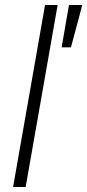

<svg xmlns="http://www.w3.org/2000/svg" viewBox="-20 -743 347 763"><path d="M32 0 159 -723H209L82 0ZM225 -555 254 -723H307L262 -555Z"/></svg>

Font: Archivo SemiExpanded Thin
Style: Italic
Weight: 250
Width: 6
Italic angle: -10°
Designer: Hector Gatti
Foundry: Omnibus-Type
Version: Version 2.001